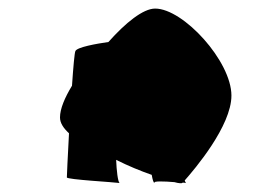

<svg xmlns="http://www.w3.org/2000/svg" viewBox="-20 -735 650 448"><path d="M120 -461C120 -448 128 -436 141 -424C138 -370 136 -324 136 -321C136 -316 246 -310 259 -308C255 -311 252 -337 251 -362C279 -348 308 -336 334 -327C336 -316 338 -308 341 -308C335 -313 364 -312 387 -310C397 -307 405 -307 405 -308C405 -308 406 -308 406 -309C410 -309 412 -308 414 -308C413 -309 412 -311 411 -314C434 -340 520 -441 520 -512C520 -592 408 -715 342 -715C314 -715 273 -682 233 -637C205 -633 160 -625 156 -616C154 -613 151 -579 148 -535C131 -507 120 -481 120 -461Z"/></svg>

Font: Ampere
Style: SCCnd
Weight: 400
Version: Version 1